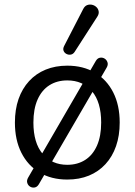

<svg xmlns="http://www.w3.org/2000/svg" viewBox="-20 -786 596 850"><path d="M277.9 8.9Q207.2 8.9 155.2 -22.1Q103.2 -53.1 74.6 -109.8Q46 -166.5 46 -243.4Q46 -301.3 62.1 -347.6Q78.3 -393.8 108.9 -427.1Q139.5 -460.3 182.3 -477.8Q225.2 -495.3 277.9 -495.3Q348.6 -495.3 400.6 -464.3Q452.7 -433.3 481.3 -376.8Q509.9 -320.3 509.9 -243.4Q509.9 -185.5 493.7 -139Q477.6 -92.5 446.9 -59.3Q416.3 -26.1 373.8 -8.6Q331.2 8.9 277.9 8.9ZM277.9 -56.4Q323.4 -56.4 357.2 -78.1Q391.1 -99.8 409.5 -141.7Q427.9 -183.5 427.9 -243.4Q427.9 -334 387.3 -382Q346.7 -430 277.9 -430Q232.4 -430 198.6 -408.5Q164.8 -387 146.4 -345.4Q127.9 -303.8 127.9 -243.4Q127.9 -153.3 168.8 -104.8Q209.7 -56.4 277.9 -56.4ZM151.9 29.8Q144.6 42 133.6 44Q122.6 45.9 113.3 40.3Q104.1 34.7 100.7 23.7Q97.2 12.7 105.1 -0.6L404.4 -516.6Q411.8 -528.8 422.8 -530.5Q433.7 -532.3 443 -526.7Q452.3 -521 455.9 -510Q459.6 -499 451.7 -485.8ZM310.1 -555.8Q303.3 -546 293.5 -544.3Q283.7 -542.5 274.5 -547.1Q265.2 -551.8 261.5 -561Q257.9 -570.3 263.8 -582.1L347.7 -744.9Q354.6 -759.1 365.6 -763.3Q376.6 -767.5 387.9 -764.8Q399.1 -762.1 407.1 -754.3Q415.2 -746.5 416.9 -735.2Q418.6 -724 410.8 -712.2Z"/></svg>

Font: Nunito ExtraLight
Style: Regular
Weight: 200
Designer: Vernon Adams
Foundry: Vernon Adams
Version: Version 3.602